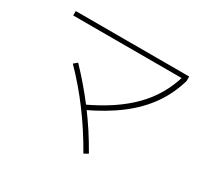

<svg xmlns="http://www.w3.org/2000/svg" viewBox="-148 -935 1296 1205"><g transform="rotate(30 500.0 -332.5)"><path d="M420 -225Q610 -313 720.5 -426Q831 -539 873 -688L906 -676Q877 -573 816.5 -486.5Q756 -400 661.5 -328Q567 -256 436 -195ZM573 43Q499 -87 415 -200Q331 -313 233 -413L259 -435Q357 -333 443 -219Q529 -105 603 26ZM84 -676V-708H906V-676Z"/></g></svg>

Font: M PLUS 2 Thin ExtraLight
Style: Regular
Weight: 250
Version: Version 1.001